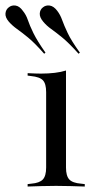

<svg xmlns="http://www.w3.org/2000/svg" viewBox="-76 -682 349 702"><path d="M92.7 -206.5V-345.2Q92.7 -375.8 81 -388.3Q69.4 -400.8 37.1 -404L25 -405.6V-414.5Q41.9 -413.7 52.8 -413.3Q63.7 -412.9 74.2 -412.9Q100.8 -412.9 124.2 -415.7Q147.6 -418.5 165.3 -424.2V-414.5V-206.5ZM129 -2.4Q100.8 -2.4 76.2 -1.6Q51.6 -0.8 25 0V-8.9L38.7 -10.5Q68.5 -12.9 80.6 -25.8Q92.7 -38.7 92.7 -69.4V-206.5H165.3V-69.4Q165.3 -38.7 177.4 -25.8Q189.5 -12.9 220.2 -10.5L233.9 -8.9V0Q207.3 -0.8 182.3 -1.6Q157.3 -2.4 129 -2.4ZM85.5 -485.5Q50.8 -525 26.6 -544.8Q2.4 -564.5 -14.1 -576.2Q-30.6 -587.9 -43.5 -602.4Q-57.3 -618.5 -56 -632.7Q-54.8 -646.8 -44.4 -654.8Q-33.9 -663.7 -19.4 -661.7Q-4.8 -659.7 7.3 -642.7Q19.4 -628.2 25.8 -608.9Q32.3 -589.5 46 -561.3Q59.7 -533.1 90.3 -489.5ZM211.3 -485.5Q175.8 -525 151.6 -544.8Q127.4 -564.5 110.9 -576.2Q94.4 -587.9 82.3 -602.4Q68.5 -618.5 69.4 -632.7Q70.2 -646.8 80.6 -654.8Q91.1 -663.7 105.6 -661.7Q120.2 -659.7 133.1 -642.7Q144.4 -628.2 151.2 -608.9Q158.1 -589.5 171.4 -561.3Q184.7 -533.1 216.1 -489.5Z"/></svg>

Font: Playfair 144pt SemiCondensed Light
Style: Regular
Weight: 300
Width: 4
Designer: Claus Eggers Sørensen
Foundry: Claus Eggers Sørensen
Version: Version 2.203